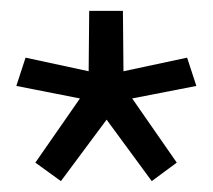

<svg xmlns="http://www.w3.org/2000/svg" viewBox="-20 -792 391 353"><path d="M206 -772H144L143 -661L27 -686L10 -634L127 -611L45 -493L92 -459L176 -572L259 -459L305 -493L223 -611L341 -634L324 -686L207 -661Z"/></svg>

Font: Catamaran Thin
Style: Regular
Weight: 400
Version: Version 2.000